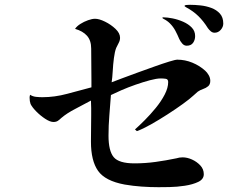

<svg xmlns="http://www.w3.org/2000/svg" viewBox="-20 -807 1040 798"><path d="M854 -471Q854 -456 845 -448.5Q836 -441 824 -437Q812 -433 802 -426Q797 -422 793 -418Q789 -414 784 -410Q769 -396 740 -375Q711 -354 676 -331.5Q641 -309 607.5 -290Q574 -271 549 -262L541 -269Q558 -284 581.5 -307.5Q605 -331 627.5 -358.5Q650 -386 664.5 -414Q679 -442 679 -466Q679 -478 669 -479.5Q659 -481 648 -481Q631 -481 603 -473.5Q575 -466 543.5 -455Q512 -444 484.5 -432Q457 -420 441 -412Q438 -370 434.5 -327.5Q431 -285 431 -243Q431 -180 452.5 -154Q474 -128 539 -128Q583 -128 626.5 -134Q670 -140 713 -149Q719 -151 725.5 -152Q732 -153 739 -153Q758 -153 778 -144Q798 -135 812.5 -119.5Q827 -104 827 -83Q827 -62 804 -51Q781 -40 748 -35Q715 -30 684.5 -29.5Q654 -29 639 -29Q604 -29 568.5 -31.5Q533 -34 498 -40Q417 -55 387.5 -97Q358 -139 358 -218Q358 -246 358.5 -273Q359 -300 359 -327Q359 -343 359 -358Q359 -373 358 -389Q331 -374 294 -355Q257 -336 234 -316Q227 -309 220 -304.5Q213 -300 202 -300Q188 -300 167.5 -313.5Q147 -327 130 -344.5Q113 -362 107 -375Q103 -386 103 -401Q103 -404 103.5 -407Q104 -410 105 -413Q116 -406 129.5 -404.5Q143 -403 156 -403Q207 -403 259 -417Q311 -431 360 -444V-473Q360 -506 359.5 -539Q359 -572 359 -605Q359 -639 341.5 -658.5Q324 -678 292 -687Q299 -698 314 -707.5Q329 -717 346 -723Q363 -729 375 -729Q392 -729 416.5 -717Q441 -705 460 -687Q479 -669 479 -650Q479 -639 473.5 -629Q468 -619 463 -608Q457 -593 453.5 -566Q450 -539 448.5 -511.5Q447 -484 444 -465Q457 -470 486 -481Q515 -492 551 -505Q587 -518 622 -530.5Q657 -543 683 -551Q709 -559 717 -559Q749 -559 779.5 -546.5Q810 -534 833 -513Q841 -506 847.5 -494.5Q854 -483 854 -471ZM791 -657Q791 -641 782.5 -629Q774 -617 756 -617Q745 -617 737 -626.5Q729 -636 725 -645Q718 -662 709 -679Q700 -696 686 -710Q675 -721 659 -729Q655 -731 655 -733Q655 -735 658 -735Q675 -735 697.5 -730.5Q720 -726 741.5 -716.5Q763 -707 777 -692.5Q791 -678 791 -657ZM908 -709Q908 -695 897.5 -683Q887 -671 872 -671Q863 -671 856 -677Q849 -683 844 -690Q826 -719 804.5 -740Q783 -761 753 -777Q752 -778 749.5 -779.5Q747 -781 747 -782Q747 -786 757.5 -786.5Q768 -787 770 -787Q790 -787 813.5 -784.5Q837 -782 858.5 -774Q880 -766 894 -750.5Q908 -735 908 -709Z"/></svg>

Font: Kaisei Tokumin Medium
Style: Regular
Weight: 500
Designer: Font-Kai, 金井和夫
Foundry: KAZUO KANAI
Version: Version 5.003